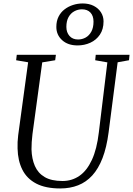

<svg xmlns="http://www.w3.org/2000/svg" viewBox="-20 -1052 750 1082"><path d="M643 -701 592 -306Q581 -221.5 557.8 -161.2Q534.5 -101 500 -63.2Q465.5 -25.5 420.2 -7.8Q375 10 319.5 10Q237 10 184.2 -17.5Q131.5 -45 106 -95.8Q80.5 -146.5 79 -215.5Q78.5 -233 79.2 -251.8Q80 -270.5 82.5 -290L138.5 -701L71 -712.5L74.5 -743H295L291 -712.5L218 -700.5L163 -296.5Q160 -273 158.8 -251.8Q157.5 -230.5 157.5 -210.5Q159 -157 176.5 -116.8Q194 -76.5 231.8 -54.2Q269.5 -32 332 -32Q385.5 -32 427.5 -61Q469.5 -90 497.8 -150.8Q526 -211.5 537 -306L585 -700.5L516.5 -712.5L519.5 -743H710L707 -712.5ZM417 -796Q362.5 -796 330 -825.8Q297.5 -855.5 297.5 -900Q297.5 -933.5 310 -958.2Q322.5 -983 343.8 -999.2Q365 -1015.5 391.5 -1024Q418 -1032.5 446 -1032.5Q481.5 -1032.5 508 -1019Q534.5 -1005.5 549 -982.5Q563.5 -959.5 563.5 -931.5Q563.5 -887 543 -856.8Q522.5 -826.5 489 -811.2Q455.5 -796 417 -796ZM420 -829.5Q443 -829.5 462.8 -840.5Q482.5 -851.5 494.8 -874Q507 -896.5 507 -930Q507 -962.5 489.8 -981Q472.5 -999.5 442 -999.5Q419 -999.5 398.8 -988.5Q378.5 -977.5 366.2 -955.5Q354 -933.5 354 -900.5Q354 -869.5 371.5 -849.5Q389 -829.5 420 -829.5Z"/></svg>

Font: Merriweather 72pt Light
Style: Italic
Weight: 300
Italic angle: -7.8°
Version: Version 2.101